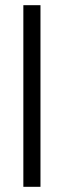

<svg xmlns="http://www.w3.org/2000/svg" viewBox="-20 -720 246 740"><path d="M70 0V-700H136V0Z"/></svg>

Font: Akshar Light
Style: Regular
Weight: 300
Designer: Tall Chai
Foundry: Tall Chai
Version: Version 1.100